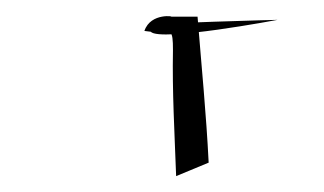

<svg xmlns="http://www.w3.org/2000/svg" viewBox="-20 -461 408 242"><path d="M162 -422 170 -421C182 -408 330 -436 330 -436C330 -436 169 -432 172 -429L174 -423C196 -424 198 -424 198 -398C197 -345 200 -294 202 -239L243 -256C240 -317 234 -377 229 -440H195C202 -440 170 -446 162 -422Z"/></svg>

Font: Zinc
Style: Regular
Weight: 400
Version: Version 1